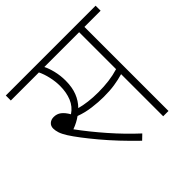

<svg xmlns="http://www.w3.org/2000/svg" viewBox="-161 -779 948 948"><g transform="rotate(-45 313.5 -305.0)"><path d="M514 -587V0H477V-294Q446 -285 413.5 -280Q381 -275 337 -275Q301 -275 258.5 -280.5Q216 -286 179 -300Q153 -281 118 -268Q164 -205 223 -137.5Q282 -70 344 -13L318 12Q233 -70 169.5 -146Q106 -222 76 -269Q61 -293 55.5 -310Q50 -327 50 -341Q50 -359 62 -369.5Q74 -380 92 -380Q114 -380 130.5 -367.5Q147 -355 162 -329Q194 -350 208.5 -385.5Q223 -421 223 -466Q223 -497 215.5 -530Q208 -563 196 -587H0V-622H627V-587ZM334 -310Q374 -310 409 -314.5Q444 -319 477 -329V-587H234Q245 -566 253 -533Q261 -500 261 -465Q261 -419 247.5 -384.5Q234 -350 209 -325Q234 -318 266 -314Q298 -310 334 -310Z"/></g></svg>

Font: Noto Sans ExtraLight
Style: Regular
Weight: 200
Designer: Monotype Design Team
Foundry: Monotype Imaging Inc.
Version: Version 2.007